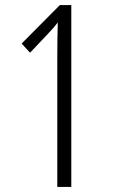

<svg xmlns="http://www.w3.org/2000/svg" viewBox="-20 -734 451 754"><path d="M205 0V-514Q205 -548 205.5 -584Q206 -620 207 -646Q194 -628 169 -602L98 -527L65 -563L215 -714H260V0Z"/></svg>

Font: Noto Sans Gurmukhi ExtraCondensed Light
Style: Regular
Weight: 300
Width: 2
Designer: Jelle Bosma - Monotype Design Team
Foundry: Monotype Imaging Inc.
Version: Version 2.004; ttfautohint (v1.8.4.7-5d5b)